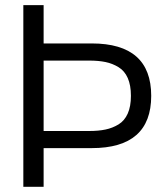

<svg xmlns="http://www.w3.org/2000/svg" viewBox="-20 -719 632 739"><path d="M69.8 0V-699.2H147.9V-551.8H333Q562 -551.8 562 -350.1Q562 -148.9 333 -148.9H147.9V0ZM147.9 -214.8H323.2Q359.4 -214.8 386.2 -220.5Q413.1 -226.1 436.3 -240.2Q459.5 -254.4 471.7 -282Q483.9 -309.6 483.9 -350.1Q483.9 -391.1 471.7 -418.7Q459.5 -446.3 436.3 -460.4Q413.1 -474.6 386.2 -480.2Q359.4 -485.8 323.2 -485.8H147.9Z"/></svg>

Font: Prompt Light
Style: Regular
Weight: 300
Designer: Katatrad Team
Foundry: CadsonDemak
Version: Version 1.000;PS 001.000;hotconv 1.0.88;makeotf.lib2.5.64775